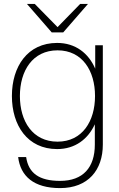

<svg xmlns="http://www.w3.org/2000/svg" viewBox="-20 -752 609 984"><path d="M288 212C432 212 507 119 507 -11V-520H468V-400C434 -479 367 -532 273 -532C121 -532 41 -411 41 -260C41 -109 121 12 273 12C365 12 431 -39 466 -115V-11C466 106 406 175 288 175C180 175 126 135 114 53H73C85 151 153 212 288 212ZM82 -260C82 -389 147 -494 275 -494C402 -494 467 -389 467 -260C467 -131 402 -26 275 -26C147 -26 82 -131 82 -260ZM118 -732 245 -586H304L431 -732H391L275 -613L158 -732Z"/></svg>

Font: Aspekta 150
Style: Regular
Weight: 150
Designer: Ivo Dolenc
Version: Version 2.000